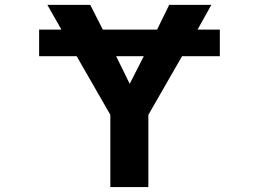

<svg xmlns="http://www.w3.org/2000/svg" viewBox="-20 -752 1040 774"><path d="M559.6 -525.4H448.2L502.9 -414.1ZM137.7 -525.4V-632.8H227.5L170.9 -732.4H343.8L394.5 -632.8H613.3L662.1 -732.4H832L776.4 -632.8H866.2V-525.4H713.9L578.1 -289.1V2H424.8V-289.1L289.1 -525.4Z"/></svg>

Font: Gen Shin Gothic Monospace Bold
Style: Bold
Weight: 700
Designer: [Source Han Sans]
Ryoko NISHIZUKA  (kana & ideographs); Paul D. Hunt (Latin, Greek & Cyrillic); Wenlong ZHANG  (bopomofo
Version: Version 1.002.20150607